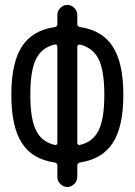

<svg xmlns="http://www.w3.org/2000/svg" viewBox="-20 -750 540 770"><path d="M199.2 -571.3Q147.5 -559.6 124.5 -513.2Q101.6 -466.8 101.6 -370.1Q101.6 -273.4 124.5 -227.1Q147.5 -180.7 199.2 -168.9Q210 -167 210 -177.7V-561.5Q210 -573.2 199.2 -571.3ZM290 -561.5V-177.7Q290 -167 300.8 -168.9Q352.5 -180.7 375.5 -227.1Q398.4 -273.4 398.4 -370.1Q398.4 -466.8 375.5 -512.7Q352.5 -558.6 300.8 -571.3Q290 -572.3 290 -561.5ZM198.2 -98.6Q109.4 -111.3 67.4 -176.8Q25.4 -242.2 25.4 -370.1Q25.4 -498 67.9 -563.5Q110.4 -628.9 200.2 -641.6Q210 -643.6 210 -653.3V-690.4Q210 -706.1 222.2 -718.3Q234.4 -730.5 250 -730.5Q265.6 -730.5 277.8 -718.3Q290 -706.1 290 -690.4V-653.3Q290 -644.5 299.8 -641.6Q389.6 -628.9 432.1 -563.5Q474.6 -498 474.6 -370.1Q474.6 -242.2 432.6 -177.2Q390.6 -112.3 301.8 -98.6Q290 -96.7 290 -85.9V-40Q290 -24.4 277.8 -12.2Q265.6 0 250 0Q234.4 0 222.2 -12.2Q210 -24.4 210 -40V-85.9Q210 -96.7 198.2 -98.6Z"/></svg>

Font: Rounded-X Mgen+ 2m regular
Style: Regular
Weight: 400
Designer: [Source Han Sans]
Ryoko NISHIZUKA  (kana & ideographs); Paul D. Hunt (Latin, Greek & Cyrillic); Wenlong ZHANG  (bopomofo
Version: Version 1.059.20150602